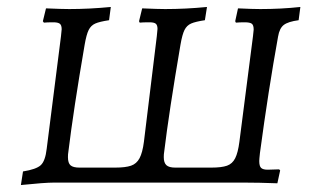

<svg xmlns="http://www.w3.org/2000/svg" viewBox="-20 -524 909 551"><path d="M46 -32Q84 -38 97 -50Q110 -62 114 -97L155 -420L157 -440Q157 -452 151.5 -456Q146 -460 133 -460Q114 -460 106 -459L103 -463L112 -500Q158 -498 179 -498Q236 -498 298 -504L293 -466Q266 -462 253.5 -456.5Q241 -451 234.5 -438Q228 -425 223 -396Q191 -210 176 -87Q175 -82 175 -73Q175 -56 182.5 -49.5Q190 -43 208 -43H310Q340 -43 356 -48.5Q372 -54 380.5 -70Q389 -86 393 -117L430 -420Q432 -438 432 -441Q432 -452 427 -456Q422 -460 409 -460Q388 -460 381 -459L379 -463L388 -500Q434 -498 454 -498Q513 -498 574 -504L568 -466Q541 -462 528.5 -456.5Q516 -451 509.5 -438Q503 -425 498 -396Q465 -203 451 -87Q450 -82 450 -73Q450 -57 457.5 -50Q465 -43 483 -43H586Q616 -43 631.5 -48.5Q647 -54 655 -70Q663 -86 667 -117L706 -420Q708 -436 708 -439Q708 -452 702.5 -456Q697 -460 682 -460Q667 -460 657 -459L655 -463L663 -500Q705 -498 727 -498Q787 -498 842 -504L837 -466Q807 -462 794.5 -452.5Q782 -443 778 -419Q750 -264 726 -85Q724 -67 724 -62Q724 -47 729.5 -42Q735 -37 748 -37L781 -38L784 -35L776 2Q722 0 680 0H135Q108 0 40 7Z"/></svg>

Font: Alegreya SC
Style: Italic
Weight: 400
Italic angle: -7°
Designer: Juan Pablo del Peral
Foundry: Huerta Tipografica
Version: Version 2.007; ttfautohint (v1.6)